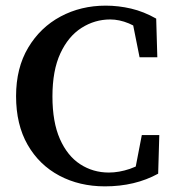

<svg xmlns="http://www.w3.org/2000/svg" viewBox="-20 -646 616 681"><path d="M352 15Q262 15 190.5 -23Q119 -61 78 -132.5Q37 -204 37 -305Q37 -405 80 -477Q123 -549 195 -587.5Q267 -626 355 -626Q400 -626 445 -615.5Q490 -605 534 -580L538 -443H475L447 -583L507 -570V-517Q471 -549 437 -563Q403 -577 371 -577Q316 -577 269 -547Q222 -517 194 -456.5Q166 -396 166 -304Q166 -213 192.5 -153Q219 -93 264.5 -63.5Q310 -34 366 -34Q402 -34 440.5 -47Q479 -60 515 -89V-40L456 -27L483 -167H545L541 -30Q459 15 352 15Z"/></svg>

Font: Lisu Bosa
Style: Bold
Weight: 700
Designer: David Morse, Annie Olsen, Victor Gaultney, Frank Grießhammer (Latin)
Foundry: SIL International
Version: Version 2.000